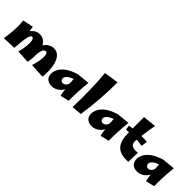

<svg xmlns="http://www.w3.org/2000/svg" viewBox="209 -2010 3224 3224"><g transform="rotate(45 1821.5 -397.5)"><path d="M602 9 370 -5Q381 -43 390 -88.5Q399 -134 403.5 -179Q408 -224 405.5 -261Q403 -298 392 -320.5Q381 -343 359 -343Q341 -343 328.5 -320Q316 -297 307 -253Q298 -209 291.5 -145Q285 -81 279 0L192 -197Q196 -234 208.5 -272Q221 -310 241 -345Q261 -380 287.5 -407Q314 -434 346 -450Q378 -466 414 -466Q478 -466 520 -436.5Q562 -407 585 -357.5Q608 -308 615.5 -246Q623 -184 619 -118Q615 -52 602 9ZM279 0 40 10Q58 -103 65.5 -211.5Q73 -320 61 -431L249 -469Q264 -381 272.5 -304.5Q281 -228 283 -154.5Q285 -81 279 0ZM955 9 693 -6Q712 -60 724 -117Q736 -174 738.5 -223.5Q741 -273 730.5 -303.5Q720 -334 694 -334Q677 -334 663 -322Q649 -310 639 -284Q629 -258 623 -216Q617 -174 617 -113L554 -285Q565 -339 596 -379.5Q627 -420 669 -442.5Q711 -465 755 -465Q815 -465 855 -434Q895 -403 918.5 -351.5Q942 -300 952 -237.5Q962 -175 962 -110.5Q962 -46 955 9Z M1176 14Q1135 14 1100 -0.5Q1065 -15 1043.5 -47Q1022 -79 1022 -130Q1022 -187 1053 -244.5Q1084 -302 1155.5 -353Q1227 -404 1349 -441L1411 -347Q1355 -337 1317 -320Q1279 -303 1256.5 -284Q1234 -265 1224.5 -247Q1215 -229 1215 -215Q1215 -188 1231.5 -171Q1248 -154 1269 -154Q1289 -154 1310.5 -164.5Q1332 -175 1347 -200.5Q1362 -226 1362 -272L1421 -299Q1416 -210 1392 -150Q1368 -90 1332 -54Q1296 -18 1255.5 -2Q1215 14 1176 14ZM1396 21Q1387 -20 1379.5 -77Q1372 -134 1366 -194Q1360 -254 1356 -307.5Q1352 -361 1350 -397.5Q1348 -434 1349 -441L1575 -463Q1561 -312 1556 -205Q1551 -98 1554 -17Z M1854 -4 1673 13Q1677 -76 1678 -176.5Q1679 -277 1676.5 -381Q1674 -485 1669 -586Q1664 -687 1655 -777L1915 -816Q1915 -628 1900.5 -420Q1886 -212 1854 -4Z M2126 14Q2085 14 2050 -0.5Q2015 -15 1993.5 -47Q1972 -79 1972 -130Q1972 -187 2003 -244.5Q2034 -302 2105.5 -353Q2177 -404 2299 -441L2361 -347Q2305 -337 2267 -320Q2229 -303 2206.5 -284Q2184 -265 2174.5 -247Q2165 -229 2165 -215Q2165 -188 2181.5 -171Q2198 -154 2219 -154Q2239 -154 2260.5 -164.5Q2282 -175 2297 -200.5Q2312 -226 2312 -272L2371 -299Q2366 -210 2342 -150Q2318 -90 2282 -54Q2246 -18 2205.5 -2Q2165 14 2126 14ZM2346 21Q2337 -20 2329.5 -77Q2322 -134 2316 -194Q2310 -254 2306 -307.5Q2302 -361 2300 -397.5Q2298 -434 2299 -441L2525 -463Q2511 -312 2506 -205Q2501 -98 2504 -17Z M2985 1Q2888 7 2822 -13Q2756 -33 2717 -77Q2678 -121 2660.5 -187Q2643 -253 2643 -339Q2643 -386 2642 -449.5Q2641 -513 2640.5 -583Q2640 -653 2641 -717L2877 -743Q2865 -666 2853 -592Q2841 -518 2832 -451Q2823 -384 2820 -327Q2818 -291 2831 -264.5Q2844 -238 2882 -225.5Q2920 -213 2993 -219ZM2954 -347Q2867 -364 2769.5 -366Q2672 -368 2577 -354L2562 -436Q2663 -456 2770.5 -461Q2878 -466 2969 -457Z M3204 14Q3163 14 3128 -0.5Q3093 -15 3071.5 -47Q3050 -79 3050 -130Q3050 -187 3081 -244.5Q3112 -302 3183.5 -353Q3255 -404 3377 -441L3439 -347Q3383 -337 3345 -320Q3307 -303 3284.5 -284Q3262 -265 3252.5 -247Q3243 -229 3243 -215Q3243 -188 3259.5 -171Q3276 -154 3297 -154Q3317 -154 3338.5 -164.5Q3360 -175 3375 -200.5Q3390 -226 3390 -272L3449 -299Q3444 -210 3420 -150Q3396 -90 3360 -54Q3324 -18 3283.5 -2Q3243 14 3204 14ZM3424 21Q3415 -20 3407.5 -77Q3400 -134 3394 -194Q3388 -254 3384 -307.5Q3380 -361 3378 -397.5Q3376 -434 3377 -441L3603 -463Q3589 -312 3584 -205Q3579 -98 3582 -17Z"/></g></svg>

Font: Marhey Light
Style: Bold
Weight: 700
Version: Version 1.000